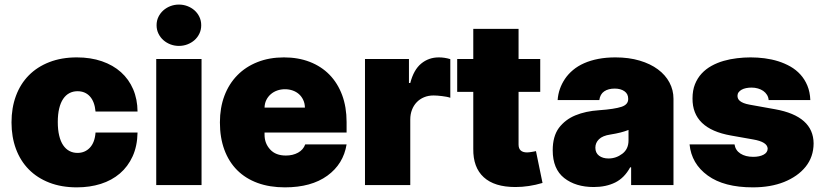

<svg xmlns="http://www.w3.org/2000/svg" viewBox="-20 -801 3567 831"><path d="M312.5 -552.6Q372.5 -552.6 421 -535.9Q469.5 -519.2 503.6 -488.6Q537.6 -458.1 556.3 -414.8Q574.9 -371.4 575.3 -318.2H393.5Q389.6 -361.2 369.1 -383.7Q348.7 -406.2 315.3 -406.2Q296.2 -406.2 280.4 -397.9Q264.6 -389.6 253.4 -373Q242.2 -356.5 236.2 -331.5Q230.1 -306.5 230.1 -272.7Q230.1 -239.3 236.2 -214.1Q242.2 -188.9 253.4 -172.4Q264.6 -155.9 280.4 -147.5Q296.2 -139.2 315.3 -139.2Q347.7 -139.2 369 -161.8Q390.3 -184.3 393.5 -227.3H575.3Q574.2 -168.7 554 -124.3Q533.7 -79.9 498.8 -50.1Q463.8 -20.2 416.2 -5.1Q368.6 9.9 312.5 9.9Q246.1 9.9 193.5 -10.5Q141 -30.9 104.6 -67.8Q68.2 -104.8 49 -156.6Q29.8 -208.5 29.8 -271.3Q29.8 -334.2 49 -386Q68.2 -437.9 104.6 -474.8Q141 -511.7 193.5 -532.1Q246.1 -552.6 312.5 -552.6Z M852.3 -545.5V0H656.2V-545.5ZM657.7 -691.8Q657.7 -711.6 665.7 -728Q673.7 -744.3 687.1 -756.2Q700.6 -768.1 718 -774.7Q735.4 -781.2 754.3 -781.2Q773.4 -781.2 790.8 -774.7Q808.2 -768.1 821.6 -756.4Q834.9 -744.7 842.9 -728.2Q850.9 -711.6 850.9 -691.8Q850.9 -671.9 842.9 -655.4Q834.9 -638.8 821.6 -627.1Q808.2 -615.4 790.8 -608.8Q773.4 -602.3 754.3 -602.3Q735.4 -602.3 718 -608.8Q700.6 -615.4 687.1 -627.3Q673.7 -639.2 665.7 -655.7Q657.7 -672.2 657.7 -691.8Z M931.8 -271.3Q931.8 -334.5 951.3 -386.4Q970.9 -438.2 1007.1 -475.1Q1043.3 -512.1 1094.5 -532.3Q1145.6 -552.6 1208.8 -552.6Q1270.6 -552.6 1320.7 -533.2Q1370.7 -513.8 1406.1 -477.6Q1441.4 -441.4 1460.8 -389.6Q1480.1 -337.7 1480.1 -272.7V-227.3H1125V-218.8Q1125 -198.5 1131.2 -182.7Q1137.4 -166.9 1149.5 -153.8Q1173.3 -127.8 1217.3 -127.8Q1247.5 -127.8 1270.1 -140.3Q1292.6 -152.7 1301.1 -176.1H1480.1Q1466.3 -90.9 1396.7 -40.5Q1327.1 9.9 1213.1 9.9Q1147 9.9 1094.8 -9.2Q1042.6 -28.4 1006.4 -64.6Q970.2 -100.9 951 -153.1Q931.8 -205.3 931.8 -271.3ZM1125 -335.2H1299.7Q1299.4 -353.7 1292.4 -368.4Q1285.5 -383.2 1274 -393.5Q1262.4 -403.8 1246.8 -409.3Q1231.2 -414.8 1213.1 -414.8Q1195.7 -414.8 1179.9 -409.3Q1164.1 -403.8 1152 -393.3Q1139.9 -382.8 1132.6 -368.1Q1125.4 -353.3 1125 -335.2Z M1559.7 0V-545.5H1750V-441.8H1755.7Q1770.6 -499.3 1803.1 -525.9Q1835.6 -552.6 1879.3 -552.6Q1904.1 -552.6 1929 -545.1V-377.8Q1922.2 -380.3 1912.8 -382.1Q1903.4 -383.9 1893.3 -385.1Q1883.2 -386.4 1873.4 -387.1Q1863.6 -387.8 1856.5 -387.8Q1833.8 -387.8 1815.2 -380Q1796.5 -372.2 1783.4 -358.3Q1770.2 -344.5 1763 -325.5Q1755.7 -306.5 1755.7 -284.1V0Z M1958.8 -403.4V-545.5H2028.4V-676.1H2224.4V-545.5H2318.2V-403.4H2224.4V-175.4Q2224.4 -141.3 2261.4 -141.3Q2265.6 -141.3 2271.1 -142Q2276.6 -142.8 2282.1 -143.6Q2287.6 -144.5 2292.4 -145.4Q2297.2 -146.3 2299.7 -147L2328.1 -9.2Q2268.8 8.5 2210.6 8.5Q2120 8.5 2073.7 -33.9Q2027.3 -76.3 2028.4 -157V-403.4Z M2398.8 -247.2Q2426.5 -283.7 2470.5 -301.8Q2514.6 -320 2572.4 -323.9Q2606.9 -326.3 2631 -330.1Q2655.2 -333.8 2670.1 -338.8Q2698.9 -348.4 2698.9 -372.2V-373.6Q2698.9 -394.9 2682.5 -406.2Q2666.2 -417.6 2640.6 -417.6Q2612.6 -417.6 2595 -405.5Q2577.4 -393.5 2573.9 -367.9H2393.5Q2397 -417.6 2425.4 -459.9Q2439.6 -480.8 2460.2 -498Q2480.8 -515.3 2508 -527.3Q2535.2 -539.4 2569.1 -546Q2603 -552.6 2643.5 -552.6Q2702.1 -552.6 2748.6 -538.7Q2795.1 -524.9 2827.6 -500.7Q2860.1 -476.6 2877.5 -443.9Q2894.9 -411.2 2894.9 -373.6V0H2711.6V-76.7H2707.4Q2682.5 -30.9 2642.8 -11.2Q2603 8.5 2549.7 8.5Q2471.6 8.5 2421.9 -30.5Q2372.2 -69.6 2372.2 -150.6Q2372.2 -210.6 2398.8 -247.2ZM2556.8 -161.9Q2556.8 -139.2 2572.8 -127.1Q2588.8 -115.1 2613.6 -115.1Q2646.7 -115.1 2673.7 -135.7Q2700.3 -155.9 2700.3 -193.2V-238.6Q2685.4 -232.6 2666 -227.6Q2646.7 -222.7 2622.2 -218.8Q2588.1 -213.8 2572.4 -198.3Q2556.8 -182.9 2556.8 -161.9Z M2964.5 -176.1H3159.1Q3163 -150.2 3184.8 -136.2Q3206.7 -122.2 3240.1 -122.2Q3267 -122.2 3284.6 -131.4Q3302.2 -140.6 3302.6 -157.7Q3301.5 -186.8 3240.1 -197.4L3143.5 -214.5Q2976.2 -244 2977.3 -375Q2977.3 -409.8 2987.9 -436.4Q2998.6 -463.1 3016.9 -482.8Q3035.2 -502.5 3059.7 -516Q3084.2 -529.5 3112 -537.5Q3139.9 -545.5 3169.9 -549Q3199.9 -552.6 3228.7 -552.6Q3258.9 -552.6 3289.4 -548.7Q3320 -544.7 3348.2 -535.9Q3376.4 -527 3401.1 -513Q3425.8 -498.9 3444.4 -478.3Q3463.1 -457.7 3474.4 -430.4Q3485.8 -403.1 3487.2 -367.9H3306.8Q3305.8 -380.7 3299.5 -390.6Q3293.3 -400.6 3283.4 -407.5Q3273.4 -414.4 3260.5 -418.1Q3247.5 -421.9 3233 -421.9Q3220.2 -421.9 3209 -419.6Q3197.8 -417.3 3189.6 -412.6Q3181.5 -408 3176.7 -401.5Q3171.9 -394.9 3171.9 -386.4Q3171.9 -380.3 3174.2 -374.6Q3176.5 -369 3182.5 -364Q3188.6 -359 3198.7 -354.9Q3208.8 -350.9 3224.4 -348L3335.2 -328.1Q3500.4 -298.3 3501.4 -180.4Q3501.1 -122.2 3467 -79.5Q3449.9 -58.2 3426.1 -41.5Q3402.3 -24.9 3373.4 -13.3Q3344.5 -1.8 3310.5 4.1Q3276.6 9.9 3238.6 9.9Q3113.6 9.9 3043.3 -41.2Q2972.7 -92.3 2964.5 -176.1Z"/></svg>

Font: Inter P Black
Style: Regular
Weight: 900
Designer: Rasmus Andersson
Foundry: rsms
Version: Version 3.018;git-588b23468